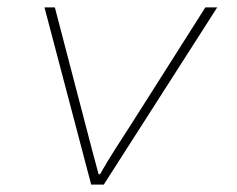

<svg xmlns="http://www.w3.org/2000/svg" viewBox="-20 -498 640 518"><path d="M226 0 100 -478H128L210 -164Q219 -130 228 -95Q237 -60 246 -28H250Q268 -60 290 -94.5Q312 -129 336 -166L534 -478H566L260 0Z"/></svg>

Font: Source Code Pro ExtraLight ExtraLight
Style: Italic
Weight: 250
Italic angle: -11°
Monospace: yes
Version: Version 1.016;hotconv 1.0.116;makeotfexe 2.5.65601